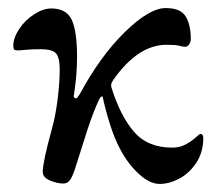

<svg xmlns="http://www.w3.org/2000/svg" viewBox="-20 -441 525 476"><path d="M278 -71Q264 -97 252.5 -133.5Q241 -170 235 -199Q235 -202 233 -202Q230 -202 226 -195Q211 -163 197 -120Q183 -77 169 -32Q163 -11 156 1.5Q149 14 137 14Q122 14 104 6.5Q86 -1 86 -15Q86 -39 108 -119Q117 -150 122.5 -192Q128 -234 128 -269Q128 -299 118.5 -309Q109 -319 81 -319Q58 -319 43.5 -317.5Q29 -316 24 -316Q18 -316 15.5 -318Q13 -320 13 -328Q13 -347 27.5 -369Q42 -391 64.5 -405.5Q87 -420 107 -420Q145 -420 158 -391.5Q171 -363 171 -300Q171 -262 166 -225L163 -204Q162 -201 164 -199Q166 -197 168 -197Q170 -197 172 -199.5Q174 -202 178 -208Q228 -301 289 -361Q350 -421 391 -421Q428 -421 440.5 -400Q453 -379 453 -345Q453 -337 449 -331Q445 -325 439 -325Q434 -325 425 -327.5Q416 -330 393 -330Q322 -330 261 -243Q257 -237 256 -233.5Q255 -230 256 -225Q278 -154 312 -114.5Q346 -75 407 -75Q426 -75 440.5 -83Q455 -91 465 -100Q475 -109 476 -109Q484 -109 484 -99Q484 -64 467 -38Q450 -12 425 1.5Q400 15 376 15Q351 15 324 -10Q297 -35 278 -71Z"/></svg>

Font: EB Garamond Medium
Style: Regular
Weight: 500
Designer: Georg Duffner and Octavio Pardo
Foundry: Georg Duffner
Version: Version 1.000